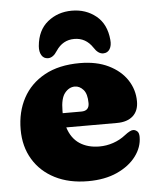

<svg xmlns="http://www.w3.org/2000/svg" viewBox="-53 -771 666 829"><g transform="rotate(-5 280.0 -356.0)"><path d="M535.5 -311Q535.5 -270 510.8 -247.8Q486 -225.5 441.5 -225.5H221.5Q236.5 -177.5 271.8 -154.2Q307 -131 357.5 -131Q388 -131 417.5 -141Q447 -151 471 -170Q496.5 -190 509 -189Q518 -188.5 525.8 -181.5Q533.5 -174.5 533.5 -157Q533.5 -112.5 504.2 -73.5Q475 -34.5 421.8 -10.2Q368.5 14 295.5 14Q213.5 14 152.5 -17Q91.5 -48 58 -103.8Q24.5 -159.5 24.5 -233Q24.5 -309.5 56.5 -369Q88.5 -428.5 150.8 -462.8Q213 -497 303.5 -497Q376 -497 428 -471.5Q480 -446 507.8 -403.8Q535.5 -361.5 535.5 -311ZM211.5 -298.5Q211.5 -293 211.5 -288H292.5Q326.5 -288 326.5 -321.5Q326.5 -362 310.2 -380Q294 -398 273.5 -398Q248.5 -398 230 -375Q211.5 -352 211.5 -298.5ZM289 -603Q239 -603 209.5 -558.5Q191.5 -530 169.5 -530Q151 -530 141.5 -545.5Q132 -561 134 -585.5Q140 -654 184.2 -689.8Q228.5 -725.5 289 -725.5Q350 -725.5 394 -689.8Q438 -654 444 -585.5Q446.5 -561 437 -545.5Q427.5 -530 408.5 -530Q386.5 -530 368.5 -558.5Q339 -603 289 -603Z"/></g></svg>

Font: Fraunces 9pt S100 Black
Style: Regular
Weight: 900
Version: Version 1.000; ttfautohint (v1.8.3)